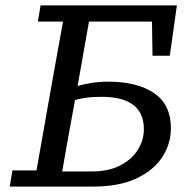

<svg xmlns="http://www.w3.org/2000/svg" viewBox="-20 -690 686 710"><path d="M256 -312Q244 -248 232.5 -184Q221 -120 210 -56H320Q382 -56 425 -78.5Q468 -101 490 -136.5Q512 -172 512 -212Q512 -332 356 -332Q322 -332 298 -328.5Q274 -325 257 -320ZM120 -610 130 -670H634L608 -484H544L542 -610H309L267 -372Q287 -378 316.5 -383Q346 -388 380 -388Q488 -388 550 -345.5Q612 -303 612 -216Q612 -158 580 -109Q548 -60 484 -30Q420 0 324 0H16L26 -60H115L168 -360Q179 -423 190.5 -485.5Q202 -548 213 -610Z"/></svg>

Font: Source Serif 4 Caption
Style: Italic
Weight: 400
Italic angle: -12°
Designer: Frank Grießhammer
Foundry: Adobe Systems Incorporated
Version: Version 4.004;hotconv 1.0.117;makeotfexe 2.5.65602